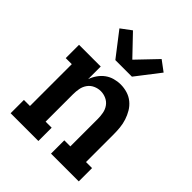

<svg xmlns="http://www.w3.org/2000/svg" viewBox="-216 -906 1032 1032"><g transform="rotate(45 300.0 -390.0)"><path d="M41 0V-101H87V-419H41V-520H206V-424Q214 -447 228 -467Q242 -487 261 -501Q280 -515 303.5 -521.5Q327 -528 350 -528Q376 -528 401 -520.5Q426 -513 446 -496.5Q466 -480 479 -458Q492 -436 500 -411.5Q508 -387 510.5 -361.5Q513 -336 513 -310V-101H559V0H348V-101H394V-310Q394 -331 390 -352.5Q386 -374 373.5 -391.5Q361 -409 341 -418Q321 -427 300 -427Q279 -427 259 -418Q239 -409 226.5 -391.5Q214 -374 210 -352.5Q206 -331 206 -310V-101H252V0ZM237 -600 132 -736 191 -780 300 -666 409 -780 468 -736 363 -600Z"/></g></svg>

Font: Iosevka HT Extended
Style: Bold
Weight: 700
Width: 7
Monospace: yes
Designer: Belleve Invis
Foundry: Belleve Invis
Version: Version 32.3.0; ttfautohint (v1.8.4)